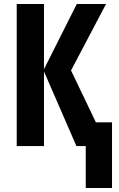

<svg xmlns="http://www.w3.org/2000/svg" viewBox="-20 -734 597 965"><path d="M513 -714 337 -380 462 -119H543V211H411V0H364L201 -375V0H64V-714H201V-386L366 -714Z"/></svg>

Font: Noto Sans ExtraCondensed
Style: Bold
Weight: 700
Width: 2
Designer: Monotype Design Team
Foundry: Monotype Imaging Inc.
Version: Version 2.013; ttfautohint (v1.8.4.7-5d5b)